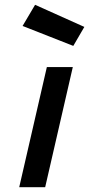

<svg xmlns="http://www.w3.org/2000/svg" viewBox="-20 -779 371 799"><path d="M74 -671 285 -588 331 -667 126 -759ZM168 0 283 -500H175L60 0Z"/></svg>

Font: RazerF5 SemiBold
Style: Italic
Weight: 600
Foundry: Razer Inc.
Version: Version 2